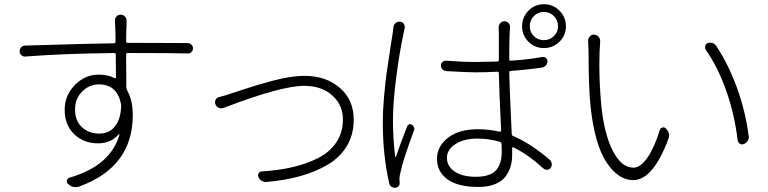

<svg xmlns="http://www.w3.org/2000/svg" viewBox="-20 -850 3611 903"><path d="M447.3 -221.7Q494.1 -221.7 521 -255.9Q547.9 -290 549.8 -351.6Q549.8 -359.4 547.9 -366.2Q528.3 -453.1 445.3 -453.1Q400.4 -453.1 366.7 -419.9Q333 -386.7 333 -335Q333 -282.2 365.2 -252Q397.5 -221.7 447.3 -221.7ZM573.2 -655.3Q573.2 -648.4 580.1 -648.4H607.4Q646.5 -648.4 863.3 -647.5Q873 -647.5 879.9 -639.6Q887.7 -632.8 887.7 -623Q887.7 -612.3 879.9 -604.5Q872.1 -597.7 862.3 -598.6Q791 -600.6 607.4 -600.6H580.1Q573.2 -600.6 573.2 -593.8Q573.2 -568.4 573.7 -514.6Q574.2 -460.9 574.2 -438.5Q575.2 -431.6 578.1 -424.8Q604.5 -377.9 604.5 -308.6Q604.5 -64.5 352.5 27.3Q343.8 30.3 335 30.3Q315.4 30.3 299.8 14.6Q292 7.8 294.9 -2Q297.9 -11.7 307.6 -14.6Q500 -70.3 542 -216.8Q542 -217.8 541 -218.8Q540 -219.7 539.1 -218.8Q502 -175.8 441.4 -175.8Q374 -175.8 329.1 -218.8Q284.2 -261.7 284.2 -334Q284.2 -401.4 332 -450.2Q379.9 -499 444.3 -499Q487.3 -499 519.5 -482.4Q521.5 -481.4 523.4 -482.9Q525.4 -484.4 525.4 -486.3Q525.4 -499 524.9 -535.6Q524.4 -572.3 524.4 -593.8Q524.4 -600.6 517.6 -600.6Q267.6 -597.7 99.6 -584Q88.9 -583 80.1 -590.8Q72.3 -597.7 72.3 -609.4Q72.3 -620.1 80.1 -627.9Q86.9 -635.7 98.6 -635.7Q425.8 -645.5 516.6 -646.5Q523.4 -647.5 523.4 -654.3Q523.4 -699.2 521.5 -732.4Q521.5 -739.3 520.5 -751Q519.5 -762.7 527.3 -772Q535.2 -781.2 546.9 -781.2Q559.6 -781.2 567.9 -772Q576.2 -762.7 575.2 -751Q575.2 -738.3 575.2 -732.4Q574.2 -724.6 574.2 -712.9Q574.2 -701.2 573.7 -684.1Q573.2 -667 573.2 -655.3Z M1032.2 -342.8Q1020.5 -337.9 1009.3 -342.8Q998 -347.7 993.2 -359.4Q991.2 -364.3 991.2 -369.1Q991.2 -375 994.1 -380.9Q999 -390.6 1010.7 -393.6Q1035.2 -399.4 1066.4 -410.2Q1073.2 -412.1 1117.2 -426.8Q1161.1 -441.4 1189 -449.7Q1216.8 -458 1260.3 -469.7Q1303.7 -481.4 1341.8 -487.3Q1379.9 -493.2 1413.1 -493.2Q1512.7 -493.2 1578.1 -437Q1643.6 -380.9 1643.6 -287.1Q1643.6 -217.8 1611.8 -164.1Q1580.1 -110.4 1522.5 -76.2Q1464.8 -42 1393.1 -22Q1321.3 -2 1233.4 5.9Q1231.4 5.9 1229.5 5.9Q1219.7 5.9 1210 0Q1200.2 -5.9 1195.3 -17.6Q1191.4 -26.4 1196.8 -35.2Q1202.1 -43.9 1211.9 -43.9Q1291 -48.8 1356 -64Q1420.9 -79.1 1475.6 -106.4Q1530.3 -133.8 1561.5 -180.2Q1592.8 -226.6 1592.8 -288.1Q1592.8 -356.4 1542.5 -401.4Q1492.2 -446.3 1410.2 -446.3Q1302.7 -446.3 1032.2 -342.8Z M1830.1 -720.7Q1831.1 -733.4 1840.3 -741.2Q1849.6 -749 1862.3 -748Q1873 -747.1 1879.4 -737.3Q1885.7 -727.5 1882.8 -715.8Q1879.9 -703.1 1877.9 -692.4Q1858.4 -602.5 1843.3 -484.4Q1828.1 -366.2 1828.1 -284.2Q1828.1 -195.3 1838.9 -112.3Q1838.9 -111.3 1840.3 -110.8Q1841.8 -110.4 1841.8 -112.3Q1864.3 -177.7 1895.5 -256.8Q1898.4 -263.7 1905.3 -265.6Q1912.1 -267.6 1918 -262.7Q1928.7 -254.9 1928.7 -243.2Q1928.7 -238.3 1925.8 -233.4Q1874 -92.8 1864.3 -43Q1858.4 -20.5 1858.4 -5.9Q1858.4 -2.9 1859.4 0Q1859.4 2.9 1859.4 7.8Q1861.3 17.6 1855 24.9Q1848.6 32.2 1839.8 33.2Q1837.9 33.2 1836.9 33.2Q1828.1 33.2 1821.3 28.3Q1812.5 22.5 1810.5 11.7Q1780.3 -118.2 1780.3 -277.3Q1780.3 -327.1 1786.1 -394Q1792 -460.9 1798.3 -506.3Q1804.7 -551.8 1814.9 -617.7Q1825.2 -683.6 1827.1 -696.3Q1829.1 -710 1830.1 -720.7ZM2339.8 -136.7Q2339.8 -159.2 2338.9 -172.9Q2338.9 -179.7 2332 -182.6Q2281.2 -198.2 2224.6 -198.2Q2162.1 -198.2 2122.1 -172.4Q2082 -146.5 2082 -108.4Q2082 -67.4 2118.7 -43Q2155.3 -18.6 2216.8 -18.6Q2285.2 -18.6 2312.5 -48.8Q2339.8 -79.1 2339.8 -136.7ZM2530.3 -582Q2540 -584 2547.4 -577.6Q2554.7 -571.3 2554.7 -561.5Q2554.7 -550.8 2547.4 -542.5Q2540 -534.2 2529.3 -532.2Q2456.1 -521.5 2381.8 -516.6Q2375 -515.6 2375 -508.8Q2375 -471.7 2386.7 -220.7Q2386.7 -212.9 2393.6 -210Q2473.6 -176.8 2565.4 -98.6Q2573.2 -91.8 2574.7 -81.1Q2576.2 -70.3 2570.3 -60.5Q2564.5 -52.7 2554.7 -51.8Q2544.9 -50.8 2537.1 -56.6Q2463.9 -123 2394.5 -157.2Q2392.6 -158.2 2390.6 -156.7Q2388.7 -155.3 2388.7 -152.3Q2388.7 -141.6 2388.7 -121.1Q2388.7 -92.8 2381.8 -68.4Q2375 -43.9 2358.4 -21Q2341.8 2 2309.1 15.6Q2276.4 29.3 2229.5 29.3Q2134.8 29.3 2085 -6.3Q2035.2 -42 2035.2 -103.5Q2035.2 -161.1 2086.4 -201.7Q2137.7 -242.2 2228.5 -242.2Q2279.3 -242.2 2330.1 -230.5Q2332 -230.5 2334.5 -231.9Q2336.9 -233.4 2336.9 -236.3Q2327.1 -437.5 2326.2 -505.9Q2326.2 -512.7 2318.4 -512.7Q2266.6 -509.8 2215.8 -509.8Q2176.8 -509.8 2079.1 -515.6Q2068.4 -516.6 2061 -523.9Q2053.7 -531.2 2053.7 -542Q2053.7 -551.8 2061 -558.6Q2068.4 -565.4 2079.1 -564.5Q2152.3 -558.6 2217.8 -558.6Q2253.9 -558.6 2318.4 -560.5Q2326.2 -560.5 2326.2 -568.4V-692.4Q2326.2 -710 2325.2 -719.7Q2325.2 -732.4 2333 -741.2Q2340.8 -750 2352.5 -750Q2364.3 -750 2372.1 -741.2Q2379.9 -732.4 2378.9 -720.7Q2377.9 -706.1 2377 -693.4Q2375 -662.1 2375 -571.3Q2375 -564.5 2381.8 -564.5Q2460 -569.3 2530.3 -582ZM2604.5 -725.6Q2604.5 -754.9 2585 -774.4Q2565.4 -793.9 2537.6 -793.9Q2509.8 -793.9 2490.7 -774.4Q2471.7 -754.9 2471.7 -725.6Q2471.7 -699.2 2490.7 -680.2Q2509.8 -661.1 2537.6 -661.1Q2565.4 -661.1 2585 -680.2Q2604.5 -699.2 2604.5 -725.6ZM2641.6 -725.6Q2641.6 -683.6 2611.3 -653.8Q2581.1 -624 2538.1 -624Q2495.1 -624 2465.3 -653.8Q2435.5 -683.6 2435.5 -725.6Q2435.5 -769.5 2465.3 -799.8Q2495.1 -830.1 2538.1 -830.1Q2581.1 -830.1 2611.3 -799.8Q2641.6 -769.5 2641.6 -725.6Z M2746.1 -659.2Q2746.1 -669.9 2753.9 -678.7Q2761.7 -687.5 2773.4 -687.5Q2773.4 -687.5 2774.4 -686.5Q2787.1 -686.5 2795.4 -676.8Q2803.7 -667 2802.7 -654.3Q2800.8 -626 2799.8 -605.5Q2798.8 -576.2 2798.8 -545.9Q2798.8 -455.1 2807.6 -357.4Q2821.3 -220.7 2861.8 -141.1Q2902.3 -61.5 2959 -61.5Q2993.2 -61.5 3026.4 -110.8Q3059.6 -160.2 3083 -238.3Q3085.9 -248 3095.7 -250.5Q3105.5 -252.9 3112.3 -245.1Q3127 -230.5 3127 -213.9Q3127 -205.1 3123 -195.3Q3050.8 -2.9 2958 -2.9Q2887.7 -2.9 2832.5 -86.4Q2777.3 -169.9 2757.8 -345.7Q2748 -437.5 2748 -607.4ZM3298.8 -616.2Q3295.9 -622.1 3295.9 -627.9Q3295.9 -630.9 3296.9 -633.8Q3298.8 -643.6 3308.6 -647.5Q3314.5 -649.4 3320.3 -649.4Q3325.2 -649.4 3331.1 -647.5Q3342.8 -643.6 3348.6 -633.8Q3404.3 -550.8 3445.3 -439Q3486.3 -327.1 3501 -210.9Q3502 -208 3502 -206.1Q3502 -196.3 3496.1 -187.5Q3490.2 -176.8 3478.5 -172.9Q3474.6 -170.9 3470.7 -170.9Q3464.8 -170.9 3460 -173.8Q3451.2 -179.7 3449.2 -190.4Q3434.6 -313.5 3395 -424.8Q3355.5 -536.1 3298.8 -616.2Z"/></svg>

Font: Gen Jyuu Gothic P Light
Style: Regular
Weight: 200
Designer: [Source Han Sans]
Ryoko NISHIZUKA  (kana & ideographs); Paul D. Hunt (Latin, Greek & Cyrillic); Wenlong ZHANG  (bopomofo
Version: Version 1.002.20150607